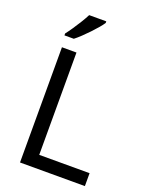

<svg xmlns="http://www.w3.org/2000/svg" viewBox="-171 -1031 867 1118"><g transform="rotate(20 262.0 -472.0)"><path d="M97 0V-714H187V-80H499V0ZM288 -934Q279 -920 262 -900Q245 -880 224.5 -858.5Q204 -837 183.5 -817.5Q163 -798 145 -784H87V-796Q102 -815 119.5 -841Q137 -867 154 -894.5Q171 -922 182 -944H288Z"/></g></svg>

Font: Noto Sans Kannada
Style: Regular
Weight: 400
Designer: Jelle Bosma - Monotype Design Team
Foundry: Monotype Imaging Inc.
Version: Version 2.003